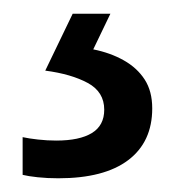

<svg xmlns="http://www.w3.org/2000/svg" viewBox="-20 -20 257 280"><path d="M202 138Q202 187 167 213.5Q132 240 65 240Q49 240 35 238.5Q21 237 13 235V180Q22 182 35.5 183.5Q49 185 62 185Q96 185 114 174Q132 163 132 140Q132 114 108 101Q84 88 46 83L86 0H141L116 52Q141 57 160.5 68Q180 79 191 96Q202 113 202 138Z"/></svg>

Font: Noto Sans Thai SemiCondensed
Style: Regular
Weight: 400
Width: 4
Designer: Monotype Design Team
Foundry: Monotype Imaging Inc.
Version: Version 2.001